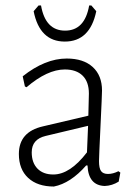

<svg xmlns="http://www.w3.org/2000/svg" viewBox="-20 -676 493 702"><path d="M314 -656 332 -635Q309 -524 217 -524Q125 -524 103 -635L121 -656H130Q146 -564 218 -564Q290 -564 306 -656ZM224 -462Q285 -462 319 -431Q353 -400 353 -345Q353 -330 347.5 -216Q342 -102 342 -87Q342 -61 349.5 -50.5Q357 -40 375 -40Q393 -40 413 -50L420 -45L414 -12Q390 3 363 4Q303 2 300 -71H295Q238 -6 177 6Q117 6 83 -25.5Q49 -57 49 -113Q49 -194 137 -214L303 -253L305 -334Q305 -377 282 -399.5Q259 -422 217 -422Q153 -422 77 -357L71 -360L63 -397Q145 -462 224 -462ZM302 -216 147 -179Q96 -167 96 -119Q96 -81 117 -59.5Q138 -38 175 -38Q236 -38 298 -119Z"/></svg>

Font: Alegreya Sans SC Light
Style: Regular
Weight: 300
Designer: Juan Pablo del Peral
Foundry: Huerta Tipografica
Version: Version 2.007